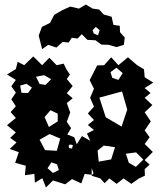

<svg xmlns="http://www.w3.org/2000/svg" viewBox="-20 -798 714 848"><path d="M214 -1 183 30 167 -11 134 9 132 -30 90 -24 94 -66 47 -79 63 -126 23 -140 53 -169 25 -189 50 -213 11 -245 50 -277 27 -303 50 -329 30 -359 50 -389 30 -417 50 -445 11 -469 50 -493 58 -525 87 -510 127 -549 166 -510 198 -543 230 -510 261 -517 275 -489 289 -469 275 -449 301 -418 275 -386 301 -364 275 -343 290 -301 275 -260 294 -232 277 -204 308 -192 319 -161 342 -197 379 -176 364 -208 395 -224 368 -246 395 -268 368 -297 395 -327 378 -366 395 -406 376 -444 395 -481 409 -509 440 -510 471 -545 503 -510 545 -545 586 -510 616 -492 619 -457 657 -433 619 -409 645 -387 619 -366 653 -334 619 -302 646 -262 619 -222 641 -192 619 -162 655 -127 619 -91 641 -71 619 -51 620 -22 594 -10 560 14 526 -10 495 14 463 -10 442 11 423 -10 384 -22 393 -33 385 -56V-26L354 -30L339 12L298 -7L268 16ZM522 -475 494 -499 468 -479 476 -454 503 -445ZM206 -448 175 -466 139 -459 155 -427 181 -423ZM97 -428 69 -420 75 -388 104 -387 121 -411ZM519 -394 419 -367 447 -280 517 -239 542 -314ZM235 -296 203 -311 177 -281 196 -237 235 -262ZM246 -186 199 -206 155 -181 179 -135 231 -132ZM302 -157 289 -160 283 -154 285 -144 298 -142ZM488 -148 438 -155 411 -133 416 -84 471 -94ZM581 -125 536 -119 549 -79 580 -61 613 -93ZM232 -72 207 -81 190 -55 214 -34 240 -47ZM151 -641 165 -679 201 -697 219 -732 253 -752 290 -769 329 -760 359 -778 389 -760 418 -756 438 -734 473 -724 481 -688 509 -684 510 -656 531 -632 527 -600 494 -590 460 -600 428 -601 402 -620 366 -622 341 -647 323 -628 297 -631 283 -610 257 -613 229 -588 193 -600 166 -581ZM403 -679 389 -665 394 -650 413 -642 420 -665Z"/></svg>

Font: Rubik Gemstones
Style: Regular
Weight: 400
Designer: Hubert and Fischer, NaN
Foundry: Hubert and Fischer, NaN
Version: Version 2.200